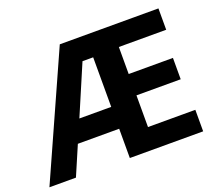

<svg xmlns="http://www.w3.org/2000/svg" viewBox="-119 -881 1190 1048"><g transform="rotate(-20 476.0 -357.0)"><path d="M893 0H467V-170H227L154 0H0L320 -714H893V-590H618V-433H875V-309H618V-125H893ZM282 -297H467V-585H405Z"/></g></svg>

Font: Noto Sans Gunjala Gondi
Style: Regular
Weight: 400
Designer: Ek Type
Foundry: Ek Type
Version: Version 1.004